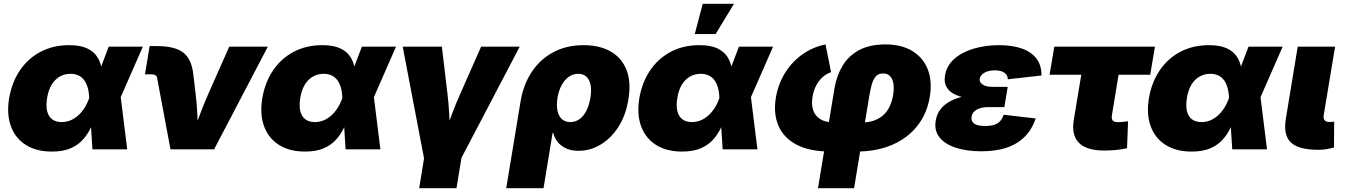

<svg xmlns="http://www.w3.org/2000/svg" viewBox="-20 -784 7072 1008"><path d="M252 11.7Q170.4 11.7 115.5 -23.2Q60.5 -58.1 37.4 -120.8Q14.2 -183.6 27.8 -268.1Q42.5 -353 85.2 -415.5Q127.9 -478 193.8 -512.5Q259.8 -546.9 342.8 -546.9Q400.9 -546.9 435.8 -530.8Q470.7 -514.6 488.3 -488.5Q505.9 -462.4 512 -430.9Q518.1 -399.4 519 -369.1H571.8L613.3 -277.8L647.9 0H465.3L448.2 -271Q446.8 -303.2 439.7 -326.7Q432.6 -350.1 420.2 -365.5Q407.7 -380.9 390.4 -388.7Q373 -396.5 350.1 -396.5Q317.9 -396.5 292.5 -381.3Q267.1 -366.2 250.5 -338.4Q233.9 -310.5 227.5 -270.5Q220.7 -230 227.3 -201.4Q233.9 -172.9 253.4 -158Q272.9 -143.1 303.7 -143.1Q327.6 -143.1 348.9 -151.6Q370.1 -160.2 388.7 -176.3Q407.2 -192.4 422.4 -215.6Q437.5 -238.8 447.8 -268.1L550.8 -539.1H730L611.3 -268.1L539.6 -177.7H483.9Q472.2 -146.5 456.5 -113.3Q440.9 -80.1 416 -51.8Q391.1 -23.4 351.6 -5.9Q312 11.7 252 11.7Z M875 0 804.7 -375.5Q803.2 -384.3 796.4 -388.9Q789.6 -393.6 778.3 -393.6H741.2L765.6 -542H804.2Q897.5 -542 941.4 -508.5Q985.4 -475.1 994.6 -396L1006.3 -296.9Q1013.2 -242.2 1016.1 -185.5Q1019 -128.9 1021 -64.5H986.3Q1009.3 -128.9 1030.5 -185.3Q1051.8 -241.7 1076.2 -296.9L1183.6 -539.1H1386.2L1104 0Z M1581.1 11.7Q1499.5 11.7 1444.6 -23.2Q1389.6 -58.1 1366.5 -120.8Q1343.3 -183.6 1356.9 -268.1Q1371.6 -353 1414.3 -415.5Q1457 -478 1522.9 -512.5Q1588.9 -546.9 1671.9 -546.9Q1730 -546.9 1764.9 -530.8Q1799.8 -514.6 1817.4 -488.5Q1835 -462.4 1841.1 -430.9Q1847.2 -399.4 1848.1 -369.1H1900.9L1942.4 -277.8L1977.1 0H1794.4L1777.3 -271Q1775.9 -303.2 1768.8 -326.7Q1761.7 -350.1 1749.3 -365.5Q1736.8 -380.9 1719.5 -388.7Q1702.1 -396.5 1679.2 -396.5Q1647 -396.5 1621.6 -381.3Q1596.2 -366.2 1579.6 -338.4Q1563 -310.5 1556.6 -270.5Q1549.8 -230 1556.4 -201.4Q1563 -172.9 1582.5 -158Q1602.1 -143.1 1632.8 -143.1Q1656.7 -143.1 1678 -151.6Q1699.2 -160.2 1717.8 -176.3Q1736.3 -192.4 1751.5 -215.6Q1766.6 -238.8 1776.9 -268.1L1879.9 -539.1H2059.1L1940.4 -268.1L1868.7 -177.7H1813Q1801.3 -146.5 1785.6 -113.3Q1770 -80.1 1745.1 -51.8Q1720.2 -23.4 1680.7 -5.9Q1641.1 11.7 1581.1 11.7Z M2208 56.6 2094.2 -539.1H2299.8L2328.6 -296.9Q2335.4 -242.2 2338.4 -185.5Q2341.3 -128.9 2343.3 -64.5H2309.1Q2331.5 -128.9 2352.8 -185.3Q2374 -241.7 2398.9 -296.9L2505.9 -539.1H2708.5L2396.5 56.6ZM2180.7 204.1 2214.4 -2.9H2410.6L2376.5 204.1Z M2637.7 204.1 2712.9 -251Q2728 -341.3 2772.5 -407.7Q2816.9 -474.1 2886 -510.5Q2955.1 -546.9 3043.9 -546.9Q3127.9 -546.9 3186 -513.7Q3244.1 -480.5 3269.3 -416.7Q3294.4 -353 3278.8 -260.7Q3265.1 -176.8 3225.8 -116.5Q3186.5 -56.2 3132.1 -24.2Q3077.6 7.8 3017.6 7.8Q2980.5 7.8 2953.1 -4.4Q2925.8 -16.6 2908.4 -37.8Q2891.1 -59.1 2884.3 -86.9H2881.3L2833.5 204.1ZM2974.1 -143.1Q3001 -143.1 3022.5 -158.4Q3043.9 -173.8 3058.3 -202.4Q3072.8 -231 3079.6 -270Q3085.9 -309.6 3080.6 -337.6Q3075.2 -365.7 3058.8 -381.1Q3042.5 -396.5 3015.6 -396.5Q2988.8 -396.5 2966.6 -381.1Q2944.3 -365.7 2929 -337.6Q2913.6 -309.6 2906.7 -270Q2900.9 -231.4 2906.7 -202.9Q2912.6 -174.3 2929.7 -158.7Q2946.8 -143.1 2974.1 -143.1Z M3560.5 11.7Q3479 11.7 3424.1 -23.2Q3369.1 -58.1 3345.9 -120.8Q3322.8 -183.6 3336.4 -268.1Q3351.1 -353 3393.8 -415.5Q3436.5 -478 3502.4 -512.5Q3568.4 -546.9 3651.4 -546.9Q3709.5 -546.9 3744.4 -530.8Q3779.3 -514.6 3796.9 -488.5Q3814.5 -462.4 3820.6 -430.9Q3826.7 -399.4 3827.6 -369.1H3880.4L3921.9 -277.8L3956.5 0H3773.9L3756.8 -271Q3755.4 -303.2 3748.3 -326.7Q3741.2 -350.1 3728.8 -365.5Q3716.3 -380.9 3699 -388.7Q3681.6 -396.5 3658.7 -396.5Q3626.5 -396.5 3601.1 -381.3Q3575.7 -366.2 3559.1 -338.4Q3542.5 -310.5 3536.1 -270.5Q3529.3 -230 3535.9 -201.4Q3542.5 -172.9 3562 -158Q3581.5 -143.1 3612.3 -143.1Q3636.2 -143.1 3657.5 -151.6Q3678.7 -160.2 3697.3 -176.3Q3715.8 -192.4 3731 -215.6Q3746.1 -238.8 3756.3 -268.1L3859.4 -539.1H4038.6L3919.9 -268.1L3848.1 -177.7H3792.5Q3780.8 -146.5 3765.1 -113.3Q3749.5 -80.1 3724.6 -51.8Q3699.7 -23.4 3660.2 -5.9Q3620.6 11.7 3560.5 11.7ZM3627.4 -605 3669.4 -764.2H3833.5L3736.8 -605Z M4274.4 204.1 4361.3 -321.8Q4372.1 -386.2 4403.1 -438.2Q4434.1 -490.2 4489.5 -520.5Q4544.9 -550.8 4628.9 -550.8Q4712.9 -550.8 4769.8 -516.1Q4826.7 -481.4 4850.8 -419.7Q4875 -357.9 4861.3 -275.4Q4847.2 -189 4797.1 -124.5Q4747.1 -60.1 4665.3 -24.2Q4583.5 11.7 4473.1 11.7H4341.3Q4230.5 11.7 4162.1 -24.4Q4093.8 -60.5 4066.7 -124.3Q4039.6 -188 4053.2 -271Q4065.4 -342.8 4101.3 -400.9Q4137.2 -459 4191.9 -498Q4246.6 -537.1 4314 -550.8L4343.3 -404.8Q4320.3 -397.9 4299.8 -380.1Q4279.3 -362.3 4265.1 -335.4Q4251 -308.6 4245.6 -274.9Q4239.3 -236.3 4248.8 -206.1Q4258.3 -175.8 4287.1 -158.2Q4315.9 -140.6 4366.7 -140.6H4498.5Q4550.3 -140.6 4585.4 -158Q4620.6 -175.3 4641.1 -207.5Q4661.6 -239.7 4668.9 -284.7Q4674.3 -318.8 4670.4 -344.5Q4666.5 -370.1 4652.8 -384.3Q4639.2 -398.4 4616.2 -398.4Q4589.8 -398.4 4575.9 -380.6Q4562 -362.8 4555.2 -334.7Q4548.3 -306.6 4543 -275.4L4463.9 204.1Z M5131.3 10.3Q5056.2 10.3 4999 -8.1Q4941.9 -26.4 4912.8 -62.3Q4883.8 -98.1 4892.6 -150.4Q4898.4 -187 4919.7 -212.9Q4940.9 -238.8 4974.4 -255.4Q5007.8 -272 5050.8 -280Q5093.8 -288.1 5143.6 -288.1H5263.7L5252.9 -221.7H5170.4Q5144 -221.7 5124.8 -215.6Q5105.5 -209.5 5094.5 -198.2Q5083.5 -187 5080.6 -170.9Q5077.1 -148.9 5093.5 -135.7Q5109.9 -122.6 5152.8 -122.6Q5180.7 -122.6 5200 -128.9Q5219.2 -135.3 5231 -148.4Q5242.7 -161.6 5249 -181.6L5417.5 -162.1Q5398.9 -106.4 5361.6 -67.9Q5324.2 -29.3 5267.3 -9.5Q5210.4 10.3 5131.3 10.3ZM5141.1 -263.2Q5093.3 -263.2 5054 -269.8Q5014.6 -276.4 4987.3 -291.3Q4960 -306.2 4947.8 -330.1Q4935.5 -354 4941.4 -388.2Q4949.7 -439.5 4990 -474.9Q5030.3 -510.3 5091.8 -528.6Q5153.3 -546.9 5225.1 -546.9Q5293.9 -546.9 5344 -529.5Q5394 -512.2 5421.1 -476.8Q5448.2 -441.4 5447.8 -387.7L5271 -367.7Q5271 -389.6 5253.2 -402.1Q5235.4 -414.6 5203.1 -414.6Q5168 -414.6 5147.2 -401.6Q5126.5 -388.7 5123.5 -371.1Q5120.6 -352.5 5138.7 -340.3Q5156.7 -328.1 5188 -328.1H5270.5L5259.8 -263.2Z M5777.8 6.3Q5684.1 6.3 5644 -34.4Q5604 -75.2 5617.7 -156.7L5656.7 -391.6H5490.2L5515.1 -539.1H6043.5L6018.6 -391.6H5852.5L5817.4 -178.2Q5814.5 -159.7 5822 -151.1Q5829.6 -142.6 5850.6 -142.6Q5860.8 -142.6 5877.4 -144.3Q5894 -146 5902.3 -147.5L5897 -5.9Q5863.3 1.5 5833.7 3.9Q5804.2 6.3 5777.8 6.3Z M6235.8 11.7Q6154.3 11.7 6099.4 -23.2Q6044.4 -58.1 6021.2 -120.8Q5998 -183.6 6011.7 -268.1Q6026.4 -353 6069.1 -415.5Q6111.8 -478 6177.7 -512.5Q6243.7 -546.9 6326.7 -546.9Q6384.8 -546.9 6419.7 -530.8Q6454.6 -514.6 6472.2 -488.5Q6489.7 -462.4 6495.8 -430.9Q6502 -399.4 6502.9 -369.1H6555.7L6597.2 -277.8L6631.8 0H6449.2L6432.1 -271Q6430.7 -303.2 6423.6 -326.7Q6416.5 -350.1 6404.1 -365.5Q6391.6 -380.9 6374.3 -388.7Q6356.9 -396.5 6334 -396.5Q6301.8 -396.5 6276.4 -381.3Q6251 -366.2 6234.4 -338.4Q6217.8 -310.5 6211.4 -270.5Q6204.6 -230 6211.2 -201.4Q6217.8 -172.9 6237.3 -158Q6256.8 -143.1 6287.6 -143.1Q6311.5 -143.1 6332.8 -151.6Q6354 -160.2 6372.6 -176.3Q6391.1 -192.4 6406.2 -215.6Q6421.4 -238.8 6431.6 -268.1L6534.7 -539.1H6713.9L6595.2 -268.1L6523.4 -177.7H6467.8Q6456.1 -146.5 6440.4 -113.3Q6424.8 -80.1 6399.9 -51.8Q6375 -23.4 6335.4 -5.9Q6295.9 11.7 6235.8 11.7Z M6899.9 2.4Q6797.4 2.4 6757.1 -36.1Q6716.8 -74.7 6730.5 -159.2L6793 -539.1H6989.3L6929.2 -177.7Q6926.8 -161.1 6934.6 -152.3Q6942.4 -143.6 6960 -143.6Q6968.8 -143.6 6974.6 -144Q6980.5 -144.5 6984.4 -146L6983.4 -9.3Q6970.7 -5.9 6949.2 -1.7Q6927.7 2.4 6899.9 2.4Z"/></svg>

Font: Inter 18pt Black
Style: Italic
Weight: 900
Italic angle: -9.3988°
Designer: Rasmus Andersson
Foundry: rsms
Version: Version 4.001;git-66647c0bb